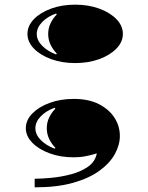

<svg xmlns="http://www.w3.org/2000/svg" viewBox="-20 -654 635 825"><path d="M129 151V114Q159 114 201 110Q243 106 285 95Q327 84 358 62.5Q389 41 396 5Q374 12 349 17Q324 22 297 22Q240 22 193.5 5Q147 -12 119 -40.5Q91 -69 91 -103Q91 -138 119 -166.5Q147 -195 193.5 -212Q240 -229 297 -229Q361 -229 405 -206.5Q449 -184 472 -148Q495 -112 495 -70Q495 -31 473.5 8Q452 47 407.5 79.5Q363 112 294 131.5Q225 151 129 151ZM215 -15 218 -19Q202 -35 191.5 -56.5Q181 -78 181 -103Q181 -128 191.5 -149.5Q202 -171 218 -187L215 -191Q178 -178 155 -154Q132 -130 132 -103Q132 -76 155 -52.5Q178 -29 215 -15ZM303 -383Q246 -383 199.5 -400Q153 -417 125.5 -445.5Q98 -474 98 -508Q98 -543 125.5 -571.5Q153 -600 199.5 -617Q246 -634 303 -634Q360 -634 406.5 -617Q453 -600 480.5 -571.5Q508 -543 508 -508Q508 -474 480.5 -445.5Q453 -417 406.5 -400Q360 -383 303 -383ZM221 -420 224 -424Q208 -440 197.5 -461.5Q187 -483 187 -508Q187 -533 197.5 -554.5Q208 -576 224 -592L221 -596Q184 -583 161 -559Q138 -535 138 -508Q138 -481 161 -457.5Q184 -434 221 -420Z"/></svg>

Font: Diplomata
Style: Regular
Weight: 400
Designer: Eduardo Rodriguez Tunni
Foundry: Eduardo Rodriguez Tunni
Version: Version 1.002; ttfautohint (v1.8.4.7-5d5b);gftools[0.9.23]